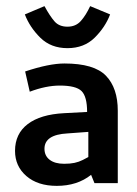

<svg xmlns="http://www.w3.org/2000/svg" viewBox="-20 -597 448 626"><path d="M29 0ZM62 -364 77 -298Q130 -318 175 -318Q228 -318 246 -300Q264 -282 264 -232L189 -228Q112 -224 70.5 -192.5Q29 -161 29 -105Q29 -55 66 -23Q103 9 165 9Q232 9 277 -27L288 0H364V-236Q364 -310 325.5 -350Q287 -390 190 -390Q140 -390 62 -364ZM189 -63Q159 -63 142 -76Q125 -89 125 -112Q125 -158 200 -162L268 -167V-85Q263 -82 250 -75.5Q237 -69 223 -66Q209 -63 189 -63ZM339 -550 274 -577Q260 -547 243.5 -528.5Q227 -510 200 -510Q173 -510 158 -527Q143 -544 125 -577L61 -550Q77 -508 111.5 -474Q146 -440 200 -440Q254 -440 288.5 -474Q323 -508 339 -550Z"/></svg>

Font: Cambay Devanagari
Style: Regular
Weight: 700
Designer: Pooja Saxena
Foundry: Pooja Saxena
Version: Version 1.095;PS 001.095;hotconv 1.0.70;makeotf.lib2.5.58329